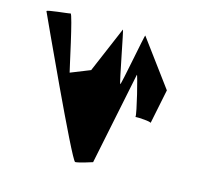

<svg xmlns="http://www.w3.org/2000/svg" viewBox="-87 -663 818 762"><g transform="rotate(15 322.5 -282.5)"><path d="M18 -549C18 -549 269 0 283 0C297 0 352 -18 352 -18L430 -398C432 -403 471 -247 468 -235C478 -236 534 -233 532 -227L561 -369L422 -557C420 -562 380 -345 376 -345C372 -345 332 -562 330 -557L250 -369L170 -337C168 -342 121 -567 113 -565C105 -562 16 -555 18 -549ZM468 -235C468 -234 467 -234 467 -234C466 -234 466 -235 468 -235Z"/></g></svg>

Font: Ampere
Style: SCSuCnd
Weight: 400
Version: Version 1